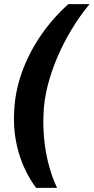

<svg xmlns="http://www.w3.org/2000/svg" viewBox="-20 -756 456 935"><path d="M156 159Q98 81 70.5 -15Q43 -111 49 -213Q53 -309 86 -402Q119 -495 176.5 -580Q234 -665 313 -736H416Q369 -679 329 -613Q289 -547 259 -476.5Q229 -406 211.5 -336Q194 -266 192 -201Q189 -139 195.5 -75Q202 -11 218 49Q234 109 258 159Z"/></svg>

Font: Archivo SemiExpanded ExtraBold
Style: Italic
Weight: 800
Width: 6
Italic angle: -10°
Designer: Hector Gatti
Foundry: Omnibus-Type
Version: Version 2.001